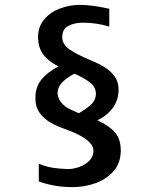

<svg xmlns="http://www.w3.org/2000/svg" viewBox="-20 -757 640 787"><path d="M139 -13V-86Q168 -74 195.2 -69.5Q222.5 -65 258 -64Q281.5 -64 306 -73Q330.5 -82 346.8 -99Q363 -116 363 -139Q363 -185.5 252 -226Q214.5 -239 187.2 -254.5Q160 -270 142.5 -294.5Q125 -319 125 -354Q125 -401 150 -431.2Q175 -461.5 220 -485Q180.5 -503.5 158.2 -532.5Q136 -561.5 136 -605Q136 -647.5 161.2 -677.5Q186.5 -707.5 226 -722.2Q265.5 -737 307 -737Q357 -737 428 -721V-648Q375.5 -664 320 -664Q285.5 -664 260.2 -651Q235 -638 235 -604Q235.5 -574 267 -553Q298.5 -532 345 -513Q382.5 -497.5 407.5 -482.5Q432.5 -467.5 449.2 -444.8Q466 -422 466 -390Q466 -346.5 442.2 -314.5Q418.5 -282.5 379 -264Q426.5 -242.5 450.8 -215Q475 -187.5 475 -140Q475 -89 445.2 -55.2Q415.5 -21.5 370.5 -5.8Q325.5 10 278 10Q241 10 207.5 4.5Q174 -1 139 -13ZM373 -373Q373 -401 347.5 -420Q322 -439 285 -455Q255 -439.5 235.5 -420Q216 -400.5 216 -373Q219 -350 232.5 -335Q246 -320 260 -312.8Q274 -305.5 303 -293Q333.5 -310 353.2 -328.5Q373 -347 373 -373Z"/></svg>

Font: JuliaMono Latin
Style: Bold
Weight: 700
Monospace: yes
Designer: cormullion
Foundry: corm
Version: Version 0.038; ttfautohint (v1.8)